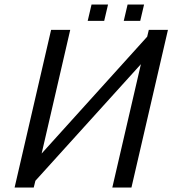

<svg xmlns="http://www.w3.org/2000/svg" viewBox="-20 -833 766 853"><path d="M44.9 0ZM641.1 -700.2H726.1L564 0H479L606 -547.9L137.2 -29.8L129.9 0H44.9L207 -700.2H292L165 -150.9L633.8 -669.9ZM620.1 -740.2ZM546.9 -813H620.1L603 -740.2H529.8ZM386.7 -813H460L442.9 -740.2H369.6Z"/></svg>

Font: Pfennig
Style: Italic
Weight: 500
Italic angle: -13°
Version: Version 20120410 ; ttfautohint (v0.8)